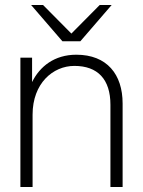

<svg xmlns="http://www.w3.org/2000/svg" viewBox="-20 -752 575 772"><path d="M424 -331V0H473V-336C473 -453 410 -532 287 -532C199 -532 140 -485 109 -422V-520H62V0H111V-291C111 -417 193 -487 279 -487C373 -487 424 -433 424 -331ZM105 -732 231 -586H303L429 -732H381L267 -617L153 -732Z"/></svg>

Font: Aspekta 200
Style: Regular
Weight: 200
Designer: Ivo Dolenc
Version: Version 2.000